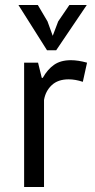

<svg xmlns="http://www.w3.org/2000/svg" viewBox="-20 -752 380 772"><path d="M54 0ZM313 -423Q283 -433 256 -433Q213 -433 188 -409.5Q163 -386 157 -350V0H77V-500H133L148 -439H152Q171 -473 197.5 -491.5Q224 -510 265 -510Q294 -510 330 -500ZM206 -550H169L54 -732H132L171 -666L192 -608L214 -666L259 -732H329Z"/></svg>

Font: PT Sans
Style: Regular
Weight: 400
Version: Version 2.003W OFL; ttfautohint (v1.6)